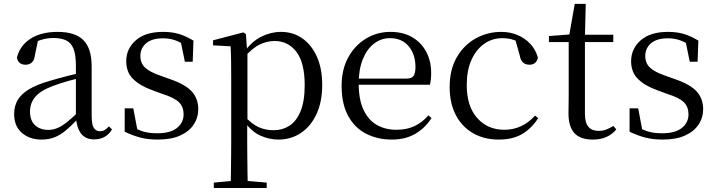

<svg xmlns="http://www.w3.org/2000/svg" viewBox="-20 -692 3626 972"><path d="M189.7 14.6Q130.5 14.6 91.1 -19.1Q51.6 -52.8 51.6 -115.1Q51.6 -153.9 68.8 -184.3Q85.9 -214.6 125.4 -239Q164.9 -263.5 230.9 -282.3Q272.8 -294.9 318.8 -306.7Q364.8 -318.5 404.8 -327.7V-303.3Q364.8 -293.3 323.7 -281.5Q282.6 -269.7 248.6 -257Q185.3 -233.6 158.6 -201.7Q131.9 -169.7 131.9 -128.2Q131.9 -81.6 157.5 -58Q183.2 -34.4 225.1 -34.4Q247.6 -34.4 269.6 -43.3Q291.6 -52.2 319.7 -74.2Q347.7 -96.3 385.8 -134.4L394.5 -87.1H370.9Q339.7 -53.7 312.5 -31.1Q285.2 -8.4 256.1 3.1Q227 14.6 189.7 14.6ZM456.8 13.6Q412.1 13.6 389.8 -16.6Q367.5 -46.7 364.2 -99.7V-103.3V-359Q364.2 -415 352.1 -445.3Q339.9 -475.6 314.7 -487.6Q289.6 -499.6 250 -499.6Q221.3 -499.6 192.1 -491.4Q162.9 -483.2 129.7 -464.7L173.2 -491.9L156.8 -412.7Q153.2 -386 140.7 -375.2Q128.1 -364.3 109.4 -364.3Q73.2 -364.3 65.5 -399.7Q80.4 -461 134.1 -495.8Q187.8 -530.6 272.2 -530.6Q359.5 -530.6 401.8 -489.2Q444 -447.8 444 -354.6V-107.7Q444 -60.8 455.1 -44.2Q466.1 -27.5 486.4 -27.5Q499 -27.5 509 -33.2Q519 -38.8 531.4 -52.1L547.1 -36.7Q531.2 -10.7 508.6 1.4Q486 13.6 456.8 13.6Z M778.4 14.6Q729.9 14.6 691 4.5Q652.1 -5.6 611.2 -25.1L611.3 -143.7H654.8L678.5 -18.1L641.9 -20.3V-56.3Q670.4 -37.5 701.2 -27.4Q731.9 -17.3 775.7 -17.3Q842.2 -17.3 875.8 -44.1Q909.5 -70.9 909.5 -113.5Q909.5 -150.2 886.8 -173.6Q864.2 -197 802.6 -216.4L750.9 -235.4Q690.2 -257 654.6 -291.4Q619 -325.9 619 -382Q619 -445.2 667.4 -487.9Q715.8 -530.6 806.1 -530.6Q851.4 -530.6 886.5 -519.9Q921.7 -509.2 959.4 -486.4L955.6 -379.4H915.9L892.1 -495.5L923.5 -490.1V-457.8Q892.7 -479.4 864.9 -488.7Q837.2 -498.1 806.1 -498.1Q749.1 -498.1 719.9 -473.1Q690.7 -448 690.7 -408.5Q690.7 -372 714.7 -349.5Q738.6 -327 793.5 -308.4L843.8 -290.4Q919.6 -264 951.7 -228.1Q983.7 -192.1 983.7 -139.6Q983.7 -96.6 960.5 -61.4Q937.3 -26.2 891.9 -5.8Q846.5 14.6 778.4 14.6Z M1062.5 259.8V232.4L1173.7 222.2H1211.5L1330.2 232.4V259.8ZM1147.5 259.8Q1148.5 225.6 1149 185.1Q1149.5 144.5 1150 103.1Q1150.5 61.7 1150.5 26.7V-286.8Q1150.5 -338.2 1150 -379.5Q1149.5 -420.7 1147.5 -457.5L1058.5 -462.4V-487.9L1211.9 -528L1224.9 -519.6L1230.9 -435.3L1232.7 -430.1V-78.7L1231.5 -68.7V26.5Q1231.5 60.7 1232 102.2Q1232.5 143.7 1233 184.7Q1233.5 225.6 1234.5 259.8ZM1388.6 14.6Q1344.1 14.6 1299.2 -5.1Q1254.3 -24.9 1216.2 -77.1H1203.4L1217.3 -105.1Q1254.5 -63.7 1289.4 -48.2Q1324.2 -32.7 1365.5 -32.7Q1409.2 -32.7 1444.6 -55.1Q1480.1 -77.6 1501.3 -128.1Q1522.5 -178.6 1522.5 -260.8Q1522.5 -374.9 1480.5 -429.7Q1438.4 -484.5 1369.9 -484.5Q1332.4 -484.5 1295 -466.8Q1257.5 -449.1 1213.2 -398.2L1202.6 -425H1213.5Q1252.9 -481.5 1302.2 -506.1Q1351.6 -530.6 1402.3 -530.6Q1463.5 -530.6 1510.2 -498Q1557 -465.4 1584.1 -405.4Q1611.2 -345.3 1611.2 -262.6Q1611.2 -177.1 1582.5 -114.8Q1553.7 -52.4 1503.4 -18.9Q1453.2 14.6 1388.6 14.6Z M1964.3 14.6Q1890.5 14.6 1832.6 -15.4Q1774.7 -45.5 1742.1 -106.2Q1709.4 -167 1709.4 -256.8Q1709.4 -341.1 1743.5 -402.5Q1777.6 -463.8 1833.8 -497.2Q1890 -530.6 1955.9 -530.6Q2021.2 -530.6 2067.4 -503.3Q2113.6 -475.9 2138.1 -429.2Q2162.7 -382.4 2162.7 -323.2Q2162.7 -286.8 2156.4 -262.9H1747.6V-294.2H2038.3Q2064.6 -294.2 2074 -308.2Q2083.3 -322.1 2083.3 -352.3Q2083.3 -416.2 2049.2 -457.5Q2015.2 -498.8 1953.6 -498.8Q1909.8 -498.8 1874 -471.6Q1838.1 -444.5 1817 -392.8Q1795.9 -341.2 1795.9 -268.7Q1795.9 -188 1820.4 -135.9Q1844.9 -83.8 1887.9 -59.4Q1931 -35 1986.5 -35Q2039.5 -35 2078.8 -53.7Q2118.2 -72.3 2148.7 -108.1L2164.6 -94.3Q2132 -43.5 2082 -14.4Q2032 14.6 1964.3 14.6Z M2504.6 14.6Q2431.8 14.6 2375.8 -17.1Q2319.8 -48.8 2288.1 -108.5Q2256.4 -168.3 2256.4 -251.4Q2256.4 -340.7 2293.2 -403.2Q2329.9 -465.8 2389.5 -498.2Q2449 -530.6 2517.8 -530.6Q2562.5 -530.6 2600.7 -514.4Q2638.9 -498.1 2665.7 -468.8Q2692.5 -439.5 2703.2 -399.3Q2694.3 -364.4 2660.7 -364.4Q2640 -364.4 2627.6 -375.7Q2615.1 -386.9 2610.7 -413.5L2585.7 -501.6L2635.8 -461.9Q2605.5 -482.4 2578.4 -490.6Q2551.3 -498.8 2523 -498.8Q2471.9 -498.8 2430.9 -469.9Q2390 -441 2366.5 -388.2Q2342.9 -335.4 2342.9 -261.5Q2342.9 -153.9 2395.9 -94.5Q2448.8 -35 2533.2 -35Q2578 -35 2616.9 -52.7Q2655.9 -70.3 2688.8 -106.9L2704.6 -93.9Q2671.6 -42.3 2623.9 -13.8Q2576.2 14.6 2504.6 14.6Z M2899.9 -478.9V-516H3084.7V-478.9ZM2980.8 14.6Q2918.2 14.6 2888.1 -18Q2858 -50.7 2858 -117.7Q2858 -142.1 2858.5 -161.1Q2859 -180.1 2859 -207.1V-478.9H2759V-509.4L2879.6 -518.8L2860 -504.4L2889.7 -672.5H2945.3L2941.2 -500.6V-489V-117.5Q2941.2 -71.2 2958.7 -50.3Q2976.2 -29.5 3009.3 -29.5Q3031.5 -29.5 3048.5 -35.9Q3065.4 -42.3 3085.4 -54.4L3099.9 -36.8Q3079.4 -11.8 3050 1.4Q3020.6 14.6 2980.8 14.6Z M3334.4 14.6Q3285.9 14.6 3247 4.5Q3208.1 -5.6 3167.2 -25.1L3167.3 -143.7H3210.8L3234.5 -18.1L3197.9 -20.3V-56.3Q3226.4 -37.5 3257.2 -27.4Q3287.9 -17.3 3331.7 -17.3Q3398.2 -17.3 3431.8 -44.1Q3465.5 -70.9 3465.5 -113.5Q3465.5 -150.2 3442.8 -173.6Q3420.2 -197 3358.6 -216.4L3306.9 -235.4Q3246.2 -257 3210.6 -291.4Q3175 -325.9 3175 -382Q3175 -445.2 3223.4 -487.9Q3271.8 -530.6 3362.1 -530.6Q3407.4 -530.6 3442.5 -519.9Q3477.7 -509.2 3515.4 -486.4L3511.6 -379.4H3471.9L3448.1 -495.5L3479.5 -490.1V-457.8Q3448.7 -479.4 3420.9 -488.7Q3393.2 -498.1 3362.1 -498.1Q3305.1 -498.1 3275.9 -473.1Q3246.7 -448 3246.7 -408.5Q3246.7 -372 3270.7 -349.5Q3294.6 -327 3349.5 -308.4L3399.8 -290.4Q3475.6 -264 3507.7 -228.1Q3539.7 -192.1 3539.7 -139.6Q3539.7 -96.6 3516.5 -61.4Q3493.3 -26.2 3447.9 -5.8Q3402.5 14.6 3334.4 14.6Z"/></svg>

Font: Noto Serif JP
Style: Regular
Weight: 200
Designer: Ryoko NISHIZUKA 西塚涼子 (kana & ideographs); Frank Grießhammer (Latin, Greek & Cyrillic); Wenlong ZHANG 张文龙 (bopomofo); San
Foundry: Adobe
Version: Version 2.001;hotconv 1.1.0;makeotfexe 2.6.0